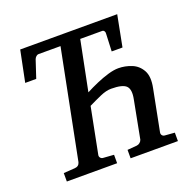

<svg xmlns="http://www.w3.org/2000/svg" viewBox="-119 -795 934 920"><g transform="rotate(-20 347.5 -335.5)"><path d="M636.2 0H395V-43L442.9 -46.9Q452.6 -47.9 459.7 -54Q466.8 -60.1 469.2 -67.9L505.9 -259.8Q515.6 -307.6 497.6 -326.4Q479.5 -345.2 420.9 -345.2Q395.5 -345.2 364.5 -331.5Q333.5 -317.9 300.8 -301.8L254.9 -67.9Q253.4 -60.1 258.1 -54Q262.7 -47.9 271 -46.9L326.2 -43V0H69.8V-43L127.9 -46.9Q148.4 -48.3 153.8 -67.9L263.2 -620.1H150.9Q144.5 -620.1 138.7 -614.7Q132.8 -609.4 129.9 -602.1L100.1 -512.2H43.9L76.2 -670.9H570.8L540 -512.2H484.9L488.8 -602.1Q489.7 -609.4 485.8 -614.7Q481.9 -620.1 475.1 -620.1H363.8L313 -366.2Q340.8 -380.9 372.3 -394.5Q403.8 -408.2 433.8 -417Q463.9 -425.8 486.8 -425.8Q521 -425.8 554 -412.6Q586.9 -399.4 604.7 -367.2Q622.6 -335 610.8 -277.8L569.8 -67.9Q568.4 -60.1 572.8 -54Q577.1 -47.9 585.9 -46.9L636.2 -43Z"/></g></svg>

Font: Charis
Style: Italic
Weight: 400
Italic angle: -11°
Designer: Walt Agee, Miriam Martin, Annie Olsen, Victor Gaultney, Lorna Priest, Alan Ward, Bob Hallissy, Martin Hosken, Sharon Cor
Foundry: SIL Global
Version: Version 7.000